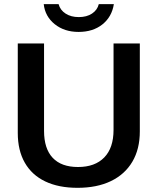

<svg xmlns="http://www.w3.org/2000/svg" viewBox="-20 -898 762 928"><path d="M354.5 9.8Q263.2 9.8 198.5 -21.2Q133.8 -52.2 99.9 -111.6Q65.9 -170.9 65.9 -255.4V-688H192.9V-265.1Q192.9 -179.7 234.6 -135.3Q276.4 -90.8 356.9 -90.8Q439 -90.8 483.9 -137Q528.8 -183.1 528.8 -270.5V-688H655.8V-263.2Q655.8 -177.2 619.6 -116.2Q583.5 -55.2 516.1 -22.7Q448.7 9.8 354.5 9.8ZM359.9 -743.7Q291 -743.7 244.4 -781.2Q197.8 -818.8 191.4 -877.9H263.2Q271 -849.1 297.1 -832.3Q323.2 -815.4 360.8 -815.4Q398.9 -815.4 424.6 -832.3Q450.2 -849.1 457.5 -877.9H530.3Q520.5 -816.4 474.9 -780Q429.2 -743.7 359.9 -743.7Z"/></svg>

Font: Arimo SemiBold
Style: Regular
Weight: 600
Designer: Steve Matteson
Foundry: Monotype Imaging Inc.
Version: Version 1.33